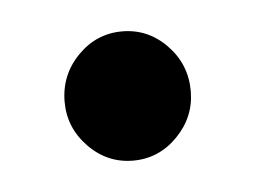

<svg xmlns="http://www.w3.org/2000/svg" viewBox="-27 -142 245 185"><g transform="rotate(-5 96.0 -49.5)"><path d="M96 -112Q121 -112 139 -93.5Q157 -75 157 -49Q157 -24 139 -5.5Q121 13 96 13Q71 13 53 -5.5Q35 -24 35 -49Q35 -75 53 -93.5Q71 -112 96 -112Z"/></g></svg>

Font: Zain
Style: Bold
Weight: 700
Designer: Zain,Boutros
Foundry: Mobile Telecommunications Company (Zain), 2024
Version: Version 1.50; ttfautohint (v1.8.4)